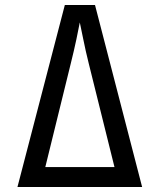

<svg xmlns="http://www.w3.org/2000/svg" viewBox="-20 -750 640 770"><path d="M50 0 240 -730H361L550 0H459L336 -495Q323 -547 314 -592.5Q305 -638 300 -660Q296 -638 286.5 -593Q277 -548 264 -496L142 0ZM109 0V-80H499V0Z"/></svg>

Font: Pitagon Sans Mono
Style: Regular
Weight: 400
Monospace: yes
Designer: Travis Tran
Foundry: Pitagon
Version: Version 1.001;gftools[0.9.26]